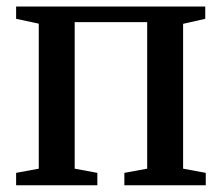

<svg xmlns="http://www.w3.org/2000/svg" viewBox="-20 -552 661 572"><path d="M28 0V-37L95.5 -49.5V-481.5L28 -496V-532.5H591.5V-496L525.5 -481V-49.5L593 -37V0H350.5V-37L418.5 -49.5V-486H202.5V-49.5L270 -37V0Z"/></svg>

Font: Merriweather 72pt Medium
Style: Regular
Weight: 500
Version: Version 2.100